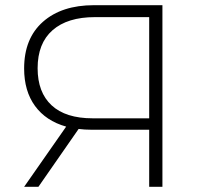

<svg xmlns="http://www.w3.org/2000/svg" viewBox="-20 -720 772 740"><path d="M342 -700H606V0H555V-220H332Q306 -220 283 -223L128 0H73L235 -232Q157 -254 115 -311.5Q73 -369 73 -456Q73 -572 145.5 -636Q218 -700 342 -700ZM125 -457Q125 -364 179 -314Q233 -264 337 -264H555V-654H346Q240 -654 182.5 -603.5Q125 -553 125 -457Z"/></svg>

Font: mBank Light
Style: Regular
Weight: 300
Designer: Julieta Ulanovsky
Foundry: Julieta Ulanovsky
Version: Version 7.200;PS 007.200;hotconv 1.0.88;makeotf.lib2.5.64775